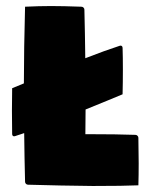

<svg xmlns="http://www.w3.org/2000/svg" viewBox="-20 -608 477 632"><path d="M19.3 -243.7Q19.3 -289.1 20 -317.6Q55.2 -332 58.6 -333.5Q58.8 -449 62.5 -585.9Q108.9 -588.1 147.9 -588.1Q188.2 -588.1 248 -585.9Q252 -585.9 254.9 -583Q257.8 -580.1 257.8 -576.2Q259.8 -497.3 260.7 -416.3Q325.9 -441.7 374 -457.3Q377.9 -458.7 380.6 -456.8Q383.3 -454.8 383.5 -450.7Q384.5 -420.9 384.5 -380.1Q384.5 -336.9 383.5 -297.6Q381.3 -296.6 334.5 -277.3Q287.6 -258.1 261.7 -247.6Q261.5 -220 261 -166.3H271Q364.3 -166.3 425.8 -164.1Q429.7 -164.1 432.6 -161.1Q435.5 -158.2 435.5 -154.3Q436.5 -94.7 436.5 -69.8Q436.5 -31.5 435.5 2Q387.7 4.2 285.6 4.2Q261.2 4.2 179.6 2.6Q97.9 1 72.3 0Q68.4 0 65.4 -2.9Q62.5 -5.9 62.5 -9.8Q60.5 -89.1 59.6 -169.9Q56.2 -168.7 49.9 -166.6Q43.7 -164.6 38.8 -163Q33.9 -161.4 29.5 -159.9Q25.6 -158.4 22.8 -160.4Q20 -162.4 20 -166.5Q19.3 -203.1 19.3 -243.7Z"/></svg>

Font: Digitalt
Style: Medium
Weight: 500
Designer: gluk
Foundry: gluk
Version: Version 0.60